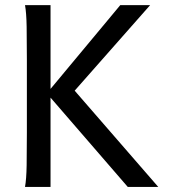

<svg xmlns="http://www.w3.org/2000/svg" viewBox="-20 -733 680 753"><path d="M178.2 -384.3 451.7 -712.9H568.8L272.9 -377.4L600.6 0H481L178.2 -350.1V0H78.1Q83.5 -29.3 84.5 -84.7Q85.4 -140.1 85.4 -212.4V-500.5Q85.4 -572.8 84.5 -628.2Q83.5 -683.6 78.1 -712.9H178.2Z"/></svg>

Font: Andika New Basic
Style: Regular
Weight: 400
Designer: Victor Gaultney, Annie Olsen, Julie Remington, Don Collingsworth, Eric Hays
Foundry: SIL International
Version: Version 5.500; ttfautohint (v1.8.3)